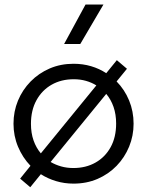

<svg xmlns="http://www.w3.org/2000/svg" viewBox="-20 -774 632 825"><path d="M110 30.5 66.5 -6.5 111 -61.5Q77 -97 57.5 -143.5Q38 -190 38 -242.5Q38 -295 57.2 -341.5Q76.5 -388 111.5 -423.8Q146.5 -459.5 193.5 -479.8Q240.5 -500 296 -500Q336 -500 371.5 -489.5Q407 -479 436.5 -459.5L482 -515.5L525.5 -478.5L481 -424Q515.5 -389 534.8 -342.2Q554 -295.5 554 -242.5Q554 -190.5 534.8 -143.8Q515.5 -97 480.8 -61.2Q446 -25.5 399 -5.2Q352 15 296 15Q256.5 15 220.8 4.2Q185 -6.5 155.5 -25.5ZM155.5 -115 394 -407Q374 -419.5 349.5 -426.5Q325 -433.5 297 -433.5Q243 -433.5 201.8 -410Q160.5 -386.5 136.8 -343.5Q113 -300.5 113 -242Q113 -202.5 124.2 -170.5Q135.5 -138.5 155.5 -115ZM295.5 -52Q349 -52 390.5 -75.5Q432 -99 455.5 -141.8Q479 -184.5 479 -243Q479 -282.5 467.8 -314.8Q456.5 -347 436.5 -370.5L197.5 -78Q218 -66 242.5 -59Q267 -52 295.5 -52ZM255.5 -585 347.5 -754.5H424.5L325 -585Z"/></svg>

Font: Geologica Roman ExtraLight
Style: Regular
Weight: 250
Designer: Sindre Bremnes, Frode Helland
Foundry: Monokrom Skriftforlag AS
Version: Version 1.010;gftools[0.9.28]